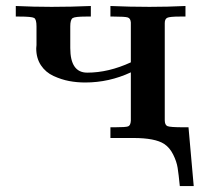

<svg xmlns="http://www.w3.org/2000/svg" viewBox="-20 -465 679 647"><path d="M33.2 -409.2V-444.8Q93.3 -441.9 153.8 -441.9Q219.7 -441.9 286.1 -444.8V-409.2H270Q232.9 -409.2 224.9 -404.1Q216.8 -398.9 216.8 -376V-303.2Q216.8 -220.2 273.9 -220.2Q345.7 -220.2 420.9 -254.9V-389.2Q419.9 -403.3 410.4 -406.2Q400.9 -409.2 362.8 -409.2H352.1V-444.8Q418 -441.9 483.9 -441.9Q544.9 -441.9 605 -444.8V-409.2H586.9Q551.8 -409.2 543.5 -405Q535.2 -400.9 535.2 -387.2V-60.1Q535.2 -43.9 544.2 -40Q553.2 -36.1 598.1 -36.1H615.2L632.8 162.1H585.9Q582 122.1 578.6 100.6Q575.2 79.1 563.5 55.7Q551.8 32.2 533.2 20Q502.4 0 429.2 0H352.1V-36.1H367.2Q403.3 -36.1 411.6 -39.1Q419.9 -42 420.9 -58.1V-221.2Q347.7 -187 267.1 -187Q239.3 -187 213.1 -191.9Q187 -196.8 160.4 -209Q133.8 -221.2 117.9 -245.1Q102.1 -269 102.1 -301.8Q102.1 -303.7 102.5 -307.4Q103 -311 103 -313V-376Q103 -399.9 95 -404.5Q86.9 -409.2 43.9 -409.2Z"/></svg>

Font: CMU Serif
Style: Bold
Weight: 700
Version: Version 0.7.0